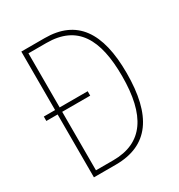

<svg xmlns="http://www.w3.org/2000/svg" viewBox="-169 -829 882 944"><g transform="rotate(-30 271.5 -357.0)"><path d="M222 -714H90V-382H26V-357H90V0H214C401 0 486 -124 486 -364C486 -595 404 -714 222 -714ZM218 -689C393 -689 459 -572 459 -362C459 -140 383 -25 214 -25H116V-357H275V-382H116V-689Z"/></g></svg>

Font: Noto Sans Ethiopic Condensed Thin
Style: Regular
Weight: 100
Width: 3
Designer: Monotype Design Team
Foundry: Monotype Imaging Inc.
Version: Version 2.102